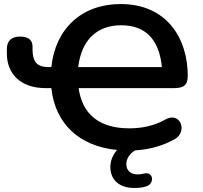

<svg xmlns="http://www.w3.org/2000/svg" viewBox="-20 -735 1003 950"><path d="M644 195C663 195 686 194 707 186C746 171 739 111 691 124C680 127 670 128 661 128C629 128 605 111 605 77C605 49 623 25 648 9C722 5 788 -15 844 -46C911 -84 872 -185 799 -144C742 -112 682 -100 620 -100C472 -100 387 -169 369 -299H840C887 -299 909 -312 909 -360C909 -543 807 -715 577 -715C384 -715 254 -593 234 -403H222C175 -403 148 -418 142 -469C141 -478 141 -490 141 -503C141 -532 127 -554 79 -554C37 -554 14 -533 14 -493V-470C14 -374 77 -299 206 -299H234C253 -123 372 -11 559 7C538 32 526 61 526 91C526 155 570 195 644 195ZM580 -610C699 -610 768 -540 781 -403H367C383 -537 459 -610 580 -610Z"/></svg>

Font: Nunito
Style: Bold
Weight: 700
Designer: Vernon Adams
Foundry: Vernon Adams
Version: Version 3.602